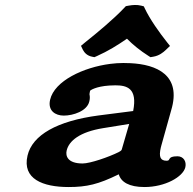

<svg xmlns="http://www.w3.org/2000/svg" viewBox="-20 -744 780 774"><path d="M559.8 -718.4 549.7 -721.1C532.5 -725.5 515 -724.2 499.6 -721.4L487.4 -719.2L478.9 -710.3C437.6 -666.8 373.4 -613.2 323.8 -573.7L306.5 -559.3L314.2 -543.1C320.5 -531.1 331.7 -519.4 350.4 -515.6L360.6 -513.5L371.2 -518.2C415 -537.7 454.2 -561.8 491.8 -588C516.4 -563 546.1 -539.2 578.1 -518.9L586.6 -513.5L598.2 -515.5C621.4 -519.4 637.9 -532.6 648.2 -542.5L665.3 -558.8L653.4 -573.7C622.2 -613.1 584.8 -665.5 563.7 -710.1ZM471.1 -142.3C470 -138.3 468.7 -136.5 458.2 -130.7C418.7 -111 343.6 -85 313.1 -85C251.9 -85 243.8 -115.7 248.7 -137C257.7 -176 301.3 -212.2 395.8 -227.4L500.8 -244.4ZM562.5 10C645.3 10 718.1 -30.9 727.2 -70C732.4 -92.9 719.9 -114 695.3 -114C651.8 -114 670.3 -96 652.2 -96C626.8 -96 619.3 -110.8 628.3 -149.4C628.8 -151.9 629.5 -154.5 630.3 -157.1L670.2 -299.8C712.7 -441.2 611.6 -484.2 505.7 -489.3C496.2 -489.8 486.7 -490 477.3 -490C459.8 -490 442.1 -488.8 424.5 -486.5C316.3 -472.7 199.5 -417.9 182 -342C171.7 -297.4 203.4 -278 237.2 -278C275.1 -278 331.1 -296.3 340 -335C342.6 -346.2 342.9 -352.7 340.7 -364.2C340.9 -365.8 341.4 -370.9 343.1 -378C343.5 -379.6 365.5 -395.5 421 -399.2C429.2 -399.7 437.3 -400 445.1 -400C490.8 -400 535.1 -389.2 516.8 -296.4L376.9 -278.5C211.2 -256.6 110.2 -200 90.9 -116.6C69.2 -22.7 152.1 10 256.9 10C330.1 10 377 -1.4 456.2 -40.1C457.3 -40.6 457.7 -40.8 458.8 -41.4C467.6 -10.4 500.2 10 562.5 10Z"/></svg>

Font: Linux Libertine Mono O 
Style: Mono Bold Oblique
Weight: 400
Italic angle: -13°
Designer: Philipp H. Poll
Foundry: Philipp H. Poll
Version: Version 5.1.7